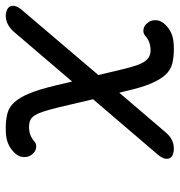

<svg xmlns="http://www.w3.org/2000/svg" viewBox="-10 -600 610 651"><g transform="rotate(90 294.5 -275.0)"><path d="M495 -507 306 -286 334 -167Q341 -139 347 -120Q353 -101 360 -89.5Q367 -78 376.5 -73.5Q386 -69 400 -69Q415 -69 427 -73.5Q439 -78 449 -87Q458 -95 471 -93Q484 -91 493 -79Q503 -68 502 -50Q501 -32 485 -17Q470 -3 452.5 3.5Q435 10 405 10Q376 10 354.5 4.5Q333 -1 316.5 -19Q300 -37 286.5 -69.5Q273 -102 260 -156L246 -215L76 -16Q65 -4 51.5 3Q38 10 22 10Q13 10 4.5 6.5Q-4 3 -8 -3.5Q-12 -10 -10.5 -19.5Q-9 -29 1 -42L224 -304L205 -383Q198 -414 191 -433.5Q184 -453 176.5 -463Q169 -473 160 -477Q151 -481 140 -481Q125 -481 113 -476.5Q101 -472 91 -463Q82 -455 69 -457Q56 -459 47 -471Q37 -482 38 -500Q39 -518 55 -533Q70 -547 87.5 -553.5Q105 -560 135 -560Q164 -560 185.5 -554.5Q207 -549 223.5 -531Q240 -513 253.5 -480.5Q267 -448 279 -394L284 -375L419 -533Q431 -547 444.5 -553.5Q458 -560 474 -560Q483 -560 492 -557Q501 -554 505 -547.5Q509 -541 507.5 -531Q506 -521 495 -507Z"/></g></svg>

Font: Maple Mono NL Light
Style: Italic
Weight: 300
Italic angle: -10°
Monospace: yes
Designer: subframe7536
Version: Version 7.000